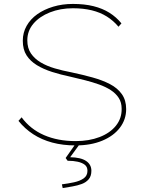

<svg xmlns="http://www.w3.org/2000/svg" viewBox="-20 -730 731 977"><path d="M365 10Q300 10 246 -4.5Q192 -19 149 -47Q106 -75 74 -115L90 -133Q134 -73 204 -42.5Q274 -12 365 -12Q433 -12 486.5 -32.5Q540 -53 570 -90.5Q600 -128 599 -177Q599 -209 584 -232Q569 -255 543.5 -271.5Q518 -288 484.5 -300Q451 -312 413.5 -321.5Q376 -331 337 -340Q289 -350 245 -364Q201 -378 167.5 -398.5Q134 -419 115 -448.5Q96 -478 96 -523Q96 -564 115.5 -598.5Q135 -633 169.5 -657.5Q204 -682 250.5 -696Q297 -710 351 -710Q410 -710 456 -698.5Q502 -687 537 -665Q572 -643 598 -611L583 -594Q557 -625 523.5 -646Q490 -667 447 -677.5Q404 -688 351 -688Q287 -688 234 -667Q181 -646 150 -609.5Q119 -573 119 -525Q119 -485 137.5 -458Q156 -431 187 -412.5Q218 -394 259 -382Q300 -370 343 -362Q400 -350 450.5 -336Q501 -322 539.5 -302Q578 -282 600 -251Q622 -220 622 -175Q622 -122 590 -80Q558 -38 500 -14Q442 10 365 10ZM299 227 295 208Q327 204 357 197.5Q387 191 406 177.5Q425 164 425 139Q425 119 411.5 108.5Q398 98 375.5 93Q353 88 324 88L314 74L366 0H388L337 70Q391 71 418 89Q445 107 445 139Q445 166 431.5 182Q418 198 396.5 206Q375 214 349.5 218.5Q324 223 299 227Z"/></svg>

Font: Lexend Exa Thin
Style: Regular
Weight: 250
Designer: Bonnie Shaver-Troup, Thomas Jockin
Foundry: Lexend
Version: Version 1.007